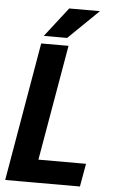

<svg xmlns="http://www.w3.org/2000/svg" viewBox="-60 -941 584 981"><g transform="rotate(5 232.0 -450.5)"><path d="M409.2 -118.2 388.2 0H101.1L121.6 -118.2ZM267.6 -710.9 144.5 0H4.9L127.4 -710.9ZM137.2 -750.5 254.4 -901.4H412.1L256.8 -750.5Z"/></g></svg>

Font: Roboto Condensed
Style: Bold Italic
Weight: 700
Italic angle: -12°
Designer: Christian Robertson
Foundry: Google
Version: Version 3.0